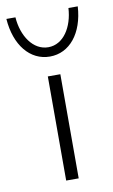

<svg xmlns="http://www.w3.org/2000/svg" viewBox="-101 -669 419 710"><g transform="rotate(-10 109.0 -313.5)"><path d="M110 -462C184 -462 237 -527 243 -627H208C204 -556 167 -497 110 -497C53 -497 14 -556 9 -627H-25C-18 -528 35 -462 110 -462ZM89 -391V0H136V-391Z"/></g></svg>

Font: Sulaf Light
Style: Regular
Weight: 300
Designer: Bandar Raffah (Arabic) and Santiago Orozco (Latin)
Foundry: Caramella and Typemade
Version: Version 1.005;PS 001.005;hotconv 1.0.88;makeotf.lib2.5.64775